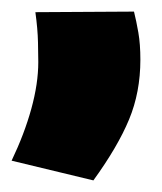

<svg xmlns="http://www.w3.org/2000/svg" viewBox="-41 -132 280 331"><path d="M20 -111 190 -112Q194 -96 197.5 -76Q201 -56 201 -29Q201 27 181.5 74Q162 121 120 179L-21 145Q1 99 13 55.5Q25 12 25 -25Q25 -36 24.5 -59Q24 -82 20 -111Z"/></svg>

Font: Georama Condensed Black
Style: Regular
Weight: 900
Width: 3
Designer: Jean-Baptiste Levee
Foundry: Production Type
Version: Version 1.000